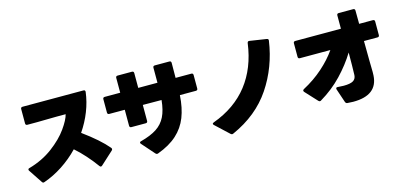

<svg xmlns="http://www.w3.org/2000/svg" viewBox="-73 -1324 3956 1882"><g transform="rotate(-15 1905.0 -382.5)"><path d="M188 35Q178 35 172 24L81 -113Q77 -118 77 -124Q77 -129 80.5 -133Q84 -137 91 -138Q229 -177 333.5 -255.5Q438 -334 497.5 -418Q557 -502 570 -556H473L278 -553H181Q162 -553 162 -572V-717Q162 -736 181 -736H799Q808 -736 812.5 -731Q817 -726 816 -716Q804 -619 766.5 -523.5Q729 -428 669 -340Q834 -220 916 -122Q921 -117 921 -109Q921 -101 914 -95L785 23Q779 29 772 29Q765 29 759 21Q715 -40 662.5 -99Q610 -158 558 -203Q480 -122 387.5 -61.5Q295 -1 197 33Q191 35 188 35Z M1336 52Q1328 52 1320 43L1208 -84Q1202 -90 1202 -96Q1202 -106 1216 -109Q1318 -136 1379 -176Q1440 -216 1472 -280.5Q1504 -345 1514 -447L1324 -448V-286Q1324 -267 1305 -267H1160Q1141 -267 1141 -286V-448H984Q965 -448 965 -467V-602Q965 -621 984 -621H1141V-771Q1141 -790 1160 -790H1305Q1324 -790 1324 -771V-621H1519V-773Q1519 -792 1538 -792H1685Q1704 -792 1704 -773L1703 -621H1862Q1881 -621 1881 -602V-466Q1881 -447 1862 -447H1700Q1692 -319 1655 -225Q1618 -131 1543 -63Q1468 5 1346 50Z M2097 56Q2091 56 2082 49L1946 -78Q1939 -85 1939 -90Q1939 -98 1952 -103Q2179 -186 2310 -354Q2441 -522 2474 -767Q2477 -787 2495 -784L2665 -758Q2684 -755 2681 -737Q2643 -476 2503.5 -268.5Q2364 -61 2108 53Q2102 56 2097 56Z M3011 -34Q3004 -34 2996 -42L2885 -162Q2879 -170 2879 -175Q2879 -183 2889 -189Q3002 -249 3091.5 -328.5Q3181 -408 3239 -492H2930Q2911 -492 2911 -511V-648Q2911 -667 2930 -667H3393V-802Q3393 -821 3412 -821H3558Q3577 -821 3577 -802L3578 -667H3717Q3736 -667 3736 -648V-511Q3736 -492 3717 -492H3580L3582 -280Q3582 -251 3583 -234L3584 -176Q3584 -153 3583 -142Q3572 56 3326 56Q3298 56 3266 53Q3251 52 3245 36L3198 -103L3197 -110Q3197 -125 3215 -123Q3248 -120 3275 -120Q3342 -120 3371.5 -137.5Q3401 -155 3403 -194Q3406 -280 3406 -422Q3340 -314 3244.5 -213.5Q3149 -113 3023 -38Q3018 -34 3011 -34Z"/></g></svg>

Font: LINE Seed JP_TTF ExtraBold
Style: Regular
Weight: 800
Designer: LY Corporation & Fontrix & Fontworks
Version: Version 1.015